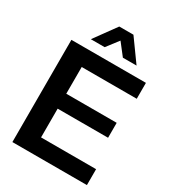

<svg xmlns="http://www.w3.org/2000/svg" viewBox="-218 -1042 1040 1158"><g transform="rotate(30 301.5 -463.0)"><path d="M574.2 0H55.2V-711.9H574.2V-601.1H190.9V-415H542V-311H190.9V-110.8H574.2ZM473.1 -773.9H377.9L314 -856L251 -773.9H154.8L265.1 -925.8H363.8Z"/></g></svg>

Font: Creato Display
Style: Bold
Weight: 700
Version: Version 1.000